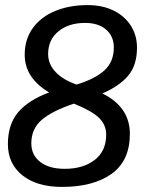

<svg xmlns="http://www.w3.org/2000/svg" viewBox="-20 -725 604 754"><path d="M490 -199Q490 -94 418.5 -42.5Q347 9 223 9Q125 9 68 -36.5Q11 -82 11 -159Q11 -237 51.5 -284.5Q92 -332 173 -362Q77 -419 77 -510Q77 -571 109 -615Q141 -659 197 -682Q253 -705 324 -705Q383 -705 427 -683Q471 -661 494.5 -623Q518 -585 518 -538Q518 -469 483.5 -428Q449 -387 382 -358Q490 -305 490 -199ZM169 -513Q169 -473 198.5 -442Q228 -411 281 -393Q353 -415 390 -448.5Q427 -482 427 -539Q427 -582 397 -608.5Q367 -635 314 -635Q250 -635 209.5 -602Q169 -569 169 -513ZM397 -196Q397 -235 368.5 -262.5Q340 -290 270 -318Q184 -289 143.5 -254Q103 -219 103 -162Q103 -116 138 -89Q173 -62 234 -62Q307 -62 352 -97Q397 -132 397 -196Z"/></svg>

Font: Krub Medium
Style: Italic
Weight: 500
Italic angle: -8°
Designer: Ekaluck Peanpanawate
Foundry: Cadson Demak Co.,Ltd.
Version: Version 1.000; ttfautohint (v1.6)